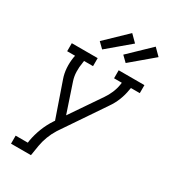

<svg xmlns="http://www.w3.org/2000/svg" viewBox="-232 -886 1064 1202"><g transform="rotate(30 300.0 -284.5)"><path d="M48 205V147H136L138 131Q146 85 164 38.5Q182 -8 210 -50L215 -57L128 -308Q116 -342 113.5 -380Q111 -418 117 -457L120 -472H63V-530H250V-472H185L183 -457Q177 -423 178 -390Q179 -357 189 -327L258 -121L408 -341Q426 -367 438.5 -396.5Q451 -426 456 -457L458 -472H402V-530H588V-472H524L521 -457Q515 -418 500 -380Q485 -342 461 -308L264 -17Q262 -14 260 -11Q258 -8 256 -5Q236 27 223 61.5Q210 96 204 131L192 205ZM417 -591 378 -629 529 -774 577 -726ZM247 -591 208 -629 359 -774 407 -726Z"/></g></svg>

Font: Iosevka Curly Slab LtExObl
Style: Regular
Weight: 300
Width: 7
Italic angle: -9°
Monospace: yes
Designer: Belleve Invis
Foundry: Belleve Invis
Version: Version 11.1.0; ttfautohint (v1.8.3)